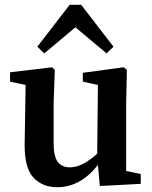

<svg xmlns="http://www.w3.org/2000/svg" viewBox="-20 -768 635 802"><path d="M397 9 389 -79Q316 14 219 14Q157 14 119.5 -26.5Q82 -67 83 -166L87 -413L22 -427V-466L197 -487L209 -476L204 -336V-170Q204 -114 221.5 -91.5Q239 -69 272 -69Q300 -69 329.5 -85Q359 -101 386 -126L389 -413L326 -427V-464L497 -487L510 -476L507 -336V-54L568 -41V0ZM425 -545 295 -654 165 -545 136 -573 271 -748H319L454 -573Z"/></svg>

Font: Source Serif Pro Semibold
Style: Regular
Weight: 600
Designer: Frank Grießhammer
Foundry: Adobe Systems Incorporated
Version: Version 3.000;hotconv 1.0.109;makeotfexe 2.5.65596